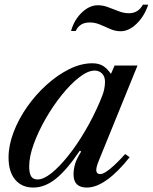

<svg xmlns="http://www.w3.org/2000/svg" viewBox="-20 -812 670 842"><path d="M126 10.5Q75.5 10.5 46.5 -24.2Q17.5 -59 17.5 -121Q17.5 -174.5 39.5 -232.2Q61.5 -290 99.2 -343.8Q137 -397.5 184.8 -440.5Q232.5 -483.5 284 -509Q335.5 -534.5 384.5 -534.5Q412 -534.5 430.5 -523.8Q449 -513 466.5 -488L482.5 -524.5H583L413.5 -108Q400 -75 402.5 -61.8Q405 -48.5 419 -48.5Q429 -48.5 444 -57.8Q459 -67 480.2 -86.5Q501.5 -106 529 -136.5L548.5 -122.5Q497 -57.5 449.5 -23.5Q402 10.5 361 10.5Q302.5 10.5 302.5 -47Q302.5 -69 309.2 -92.5Q316 -116 336 -147.5L330 -151Q272.5 -66 224.5 -27.8Q176.5 10.5 126 10.5ZM145 -25Q170.5 -25 204.8 -52Q239 -79 277.2 -126.5Q315.5 -174 352.2 -236Q389 -298 419 -368.5Q433.5 -402.5 437 -420.8Q440.5 -439 440.5 -453Q440.5 -476.5 427.5 -489.5Q414.5 -502.5 395 -502.5Q365.5 -502.5 327.8 -473.2Q290 -444 251.5 -396.2Q213 -348.5 180.5 -292Q148 -235.5 128 -180.5Q108 -125.5 108 -82.5Q108 -52.5 116.5 -38.8Q125 -25 145 -25ZM509 -675Q485.5 -675 463.5 -684.8Q441.5 -694.5 419.2 -704Q397 -713.5 373.5 -713.5Q329 -713.5 312 -676H291.5Q305.5 -725.5 339 -757.2Q372.5 -789 409 -789Q432 -789 454.8 -780.2Q477.5 -771.5 500.5 -762.8Q523.5 -754 545.5 -754Q586.5 -754 606.5 -791.5H630Q613 -740.5 579 -707.8Q545 -675 509 -675Z"/></svg>

Font: Libre Caslon Text
Style: Italic
Weight: 400
Italic angle: -22.583°
Designer: Pablo Impallari, Rodrigo Fuenzalida, Katja Schimmel
Foundry: Pablo Impallari, Rodrigo Fuenzalida
Version: Version 2.000